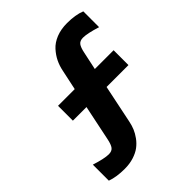

<svg xmlns="http://www.w3.org/2000/svg" viewBox="-201 -831 960 960"><g transform="rotate(-45 278.5 -351.0)"><path d="M109.9 -345.2V-450.2H228L251 -558.1Q256.8 -586.9 269 -612.1Q281.2 -637.2 302 -660.4Q322.8 -683.6 356.7 -697.3Q390.6 -710.9 434.1 -710.9Q493.2 -710.9 533.2 -694.8V-583Q469.7 -603 439 -603Q417 -603 406.7 -589.6Q396.5 -576.2 390.1 -543.9L370.1 -450.2H502.9V-345.2H348.1L306.2 -143.1Q301.8 -120.6 293.5 -100.3Q285.2 -80.1 270.3 -59.6Q255.4 -39.1 235.8 -24.4Q216.3 -9.8 187.3 -0.5Q158.2 8.8 123 8.8Q65.4 8.8 24.9 -5.9V-119.1Q88.4 -99.1 118.2 -99.1Q140.1 -99.1 150.4 -112.3Q160.6 -125.5 167 -157.2L206.1 -345.2Z"/></g></svg>

Font: LT Superior
Style: Bold
Weight: 400
Designer: Daniel Lyons
Foundry: LyonsType
Version: Version 1.000